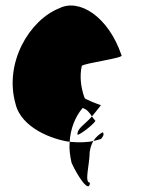

<svg xmlns="http://www.w3.org/2000/svg" viewBox="-20 -564 499 681"><path d="M35 -196C55 -110 167 -69 227 -61C230 -107 246 -149 273 -181C289 -176 298 -164 306 -151C315 -162 326 -175 338 -191C331 -193 279 -212 281 -217C293 -188 254 -257 270 -330C276 -340 422 -358 411 -368C364 -506 261 -570 191 -535C84 -493 -6 -341 35 -196ZM227 -61C225 -37 228 -11 234 14C256 62 297 124 299 84C278 84 298 20 298 -24C300 -38 304 -52 311 -64C291 -59 260 -58 227 -61ZM255 -86C266 -86 320 -130 318 -136C313 -141 310 -146 306 -151C281 -122 252 -108 255 -86ZM281 -217C281 -217 281 -218 281 -218C281 -218 281 -217 281 -217ZM311 -64C319 -66 329 -68 338 -71C343 -76 352 -88 344 -95C332 -88 319 -77 311 -64ZM339 -192 338 -191C339 -191 340 -191 339 -190Z"/></svg>

Font: Ampere
Style: UltCnd
Weight: 400
Version: Version 1